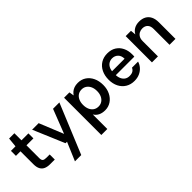

<svg xmlns="http://www.w3.org/2000/svg" viewBox="79 -1583 2719 2719"><g transform="rotate(-45 1438.5 -224.0)"><path d="M295 0Q244 0 206.5 -16Q169 -32 148.5 -69Q128 -106 128 -169V-426H37V-526H128L142 -668H248V-526H387V-426H248V-169Q248 -131 264 -116.5Q280 -102 320 -102H389V0Z M573 220 690 -56H660L461 -526H592L739 -164L880 -526H1007L699 220Z M1101 220V-526H1208L1220 -453Q1236 -477 1258.5 -496Q1281 -515 1312.5 -526.5Q1344 -538 1386 -538Q1458 -538 1511 -502Q1564 -466 1593 -404Q1622 -342 1622 -262Q1622 -183 1591.5 -121Q1561 -59 1508 -23.5Q1455 12 1388 12Q1329 12 1287 -9.5Q1245 -31 1221 -71V220ZM1360 -92Q1400 -92 1431.5 -113Q1463 -134 1481 -172.5Q1499 -211 1499 -263Q1499 -315 1481 -353.5Q1463 -392 1431.5 -413Q1400 -434 1360 -434Q1317 -434 1285.5 -413Q1254 -392 1236.5 -353.5Q1219 -315 1219 -263Q1219 -211 1236.5 -172.5Q1254 -134 1285.5 -113Q1317 -92 1360 -92Z M1976 12Q1902 12 1846 -22Q1790 -56 1758.5 -117.5Q1727 -179 1727 -260Q1727 -342 1758 -405Q1789 -468 1845.5 -503Q1902 -538 1977 -538Q2054 -538 2107.5 -504Q2161 -470 2189.5 -411.5Q2218 -353 2218 -280Q2218 -270 2218 -259Q2218 -248 2216 -234H1813V-311H2098Q2097 -373 2062.5 -406.5Q2028 -440 1976 -440Q1940 -440 1910 -422Q1880 -404 1862.5 -368Q1845 -332 1845 -277V-248Q1845 -197 1861.5 -161Q1878 -125 1907 -106Q1936 -87 1975 -87Q2020 -87 2045 -103Q2070 -119 2082 -147H2204Q2191 -102 2159.5 -66Q2128 -30 2081.5 -9Q2035 12 1976 12Z M2335 0V-526H2441L2449 -447Q2471 -489 2513 -513.5Q2555 -538 2614 -538Q2674 -538 2717 -514.5Q2760 -491 2783 -445Q2806 -399 2806 -331V0H2687V-319Q2687 -376 2658 -406.5Q2629 -437 2577 -437Q2544 -437 2516 -422Q2488 -407 2471.5 -378Q2455 -349 2455 -307V0Z"/></g></svg>

Font: DM Sans 9pt
Style: Semibold
Weight: 600
Designer: Colophon Foundry, Jonny Pinhorn
Foundry: Colophon Foundry
Version: Version 4.004;gftools[0.9.30]